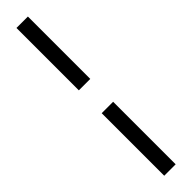

<svg xmlns="http://www.w3.org/2000/svg" viewBox="-355 -771 934 934"><g transform="rotate(-45 112.0 -303.5)"><path d="M72.8 205.1V-225.1H151.4V205.1ZM72.8 -382.3V-811.5H151.4V-382.3Z"/></g></svg>

Font: Reddit Sans Condensed SemiBold
Style: Regular
Weight: 600
Designer: Stephen Hutchings
Foundry: Reddit
Version: Version 1.014